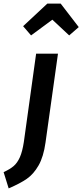

<svg xmlns="http://www.w3.org/2000/svg" viewBox="-105 -826 456 1063"><path d="M-85 127Q-50 111 -29.5 93.5Q-9 76 5 44.5Q19 13 27 -40L95 -529H216L147 -37Q136 42 108.5 90Q81 138 43.5 164Q6 190 -57 217ZM67 -630 23 -681 157 -806H231L331 -676L278 -630L185 -717Z"/></svg>

Font: Fira Sans Extra Condensed Medium
Style: Italic
Weight: 500
Width: 3
Italic angle: -8°
Designer: Carrois Corporate & Edenspiekermann AG
Foundry: Carrois Corporate GbR & Edenspiekermann AG
Version: Version 4.203